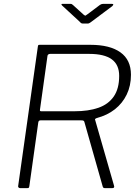

<svg xmlns="http://www.w3.org/2000/svg" viewBox="-20 -974 723 994"><path d="M570 -14Q575 0 561 0H523Q517 0 514.5 -3Q512 -6 511 -11L417 -342Q416 -347 412.5 -349Q409 -351 399 -351H190Q179 -351 178 -339L132 -11Q131 -4 129 -2Q127 0 120 0H85Q79 0 76 -3.5Q73 -7 74 -11L176 -733Q177 -739 178.5 -740.5Q180 -742 186 -742H448Q549 -742 603.5 -703Q658 -664 658 -587Q658 -530 636 -484.5Q614 -439 574.5 -408Q535 -377 481 -363Q476 -361 473.5 -359Q471 -357 472 -355L570 -14ZM366 -398Q438 -398 489.5 -416Q541 -434 569 -474.5Q597 -515 597 -581Q597 -639 558.5 -667Q520 -695 442 -695H240Q229 -695 226 -686L187 -407Q186 -402 187.5 -400Q189 -398 193 -398H366ZM498 -949Q503 -952 506.5 -953Q510 -954 514 -954H559Q566 -954 566.5 -951Q567 -948 561 -942L450 -859Q447 -857 443 -854.5Q439 -852 433 -852H410Q402 -852 398.5 -855.5Q395 -859 391 -863L302 -945Q298 -949 298 -951.5Q298 -954 303 -954H344Q349 -954 352 -952.5Q355 -951 359 -947L413 -898Q421 -892 422.5 -893Q424 -894 434 -901Z"/></svg>

Font: Libre Franklin ExtraLight
Style: Italic
Weight: 250
Italic angle: -8°
Designer: Pablo Impallari, Rodrigo Fuenzalida, Nhung Nguyen
Foundry: Impallari Type
Version: Version 3.000